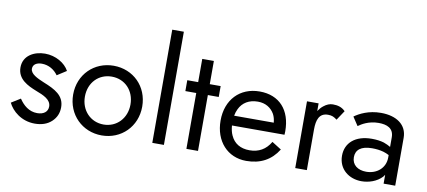

<svg xmlns="http://www.w3.org/2000/svg" viewBox="-71 -1037 2900 1303"><g transform="rotate(10 1379.0 -385.0)"><path d="M94 -141 31 -102C57 -48 122 10 215 10C262 10 301 -3 330 -30C359 -57 373 -90 373 -130C373 -211 308 -244 228 -276C180 -296 132 -318 132 -354C132 -385 160 -399 193 -399C241 -399 280 -374 305 -339L369 -380C342 -431 276 -470 203 -470C128 -470 54 -431 54 -349C54 -268 126 -235 186 -211C239 -191 292 -169 292 -121C292 -85 264 -63 219 -63C162 -63 122 -99 94 -141Z M438 -230C438 -92 542 10 676 10C811 10 914 -92 914 -230C914 -369 811 -470 676 -470C542 -470 438 -369 438 -230ZM519 -230C519 -327 586 -395 676 -395C766 -395 833 -327 833 -230C833 -135 766 -65 676 -65C586 -65 519 -135 519 -230Z M1024 -780V0H1104V-780Z M1184 -460V-385H1259V0H1339V-385H1414V-460H1339V-620H1259V-460Z M1672 10C1771 10 1843 -30 1891 -107L1826 -148C1793 -92 1745 -65 1682 -65C1619 -65 1575 -92 1552 -143C1543 -162 1538 -185 1536 -210H1898C1898 -213 1899 -225 1899 -234C1899 -380 1818 -470 1682 -470C1546 -470 1454 -374 1454 -230C1454 -88 1543 10 1672 10ZM1539 -278C1542 -295 1547 -311 1554 -325C1577 -373 1621 -400 1682 -400C1734 -400 1773 -376 1796 -336C1805 -319 1810 -300 1812 -278Z M2089 -460H2009V0H2089V-280C2089 -346 2105 -395 2166 -395C2193 -395 2207 -388 2228 -372L2272 -438C2248 -463 2219 -470 2186 -470C2165 -470 2144 -462 2123 -445C2110 -435 2099 -422 2089 -407Z M2376 -354C2398 -370 2445 -400 2514 -400C2571 -400 2618 -382 2618 -319V-253C2605 -261 2590 -268 2571 -275C2548 -282 2520 -286 2487 -286C2374 -286 2307 -227 2307 -138C2307 -44 2382 10 2466 10C2517 10 2572 -8 2608 -47C2611 -51 2615 -56 2618 -61V0H2698V-330C2698 -419 2626 -470 2518 -470C2433 -470 2372 -438 2337 -413ZM2388 -142C2388 -192 2423 -223 2500 -223C2528 -223 2554 -220 2579 -213C2592 -209 2605 -204 2618 -197V-180C2618 -107 2560 -59 2487 -59C2429 -59 2388 -89 2388 -142Z"/></g></svg>

Font: Jost
Style: Regular
Weight: 400
Version: Version 3.710